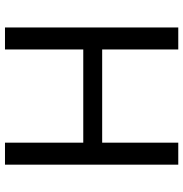

<svg xmlns="http://www.w3.org/2000/svg" viewBox="-2 -752 753 790"><g transform="rotate(90 375.0 -356.5)"><path d="M566.5 0Q566.5 -59.5 566.5 -114.6Q566.5 -169.7 566.5 -235.5V-474.7Q566.5 -541.9 566.5 -597.6Q566.5 -653.3 566.5 -713H657.1Q657.1 -653.3 657.1 -597.6Q657.1 -541.9 657.1 -474.7V-235.5Q657.1 -169.7 657.1 -114.6Q657.1 -59.5 657.1 0ZM92.5 0Q92.5 -59.5 92.5 -114.6Q92.5 -169.7 92.5 -235.5V-474.7Q92.5 -541.9 92.5 -597.6Q92.5 -653.3 92.5 -713H183.1Q183.1 -653.3 183.1 -597.6Q183.1 -541.9 183.1 -474.7V-235.5Q183.1 -169.7 183.1 -114.6Q183.1 -59.5 183.1 0ZM151.4 -322.1V-399.9H601.2V-322.1Z"/></g></svg>

Font: Commissioner Thin
Style: Regular
Weight: 100
Designer: Kostas Bartsokas
Foundry: Kostas Bartsokas
Version: Version 1.001;gftools[0.9.23]